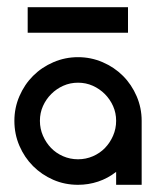

<svg xmlns="http://www.w3.org/2000/svg" viewBox="-20 -514 434 534"><path d="M197 -355Q233 -355 265.5 -341Q298 -327 322 -303Q346 -279 360 -246.5Q374 -214 374 -178V0H303V-36Q280 -18 253 -9Q226 0 197 0Q160 0 128 -14Q96 -28 72 -52Q48 -76 34 -108.5Q20 -141 20 -178Q20 -214 34 -246.5Q48 -279 72 -303Q96 -327 128.5 -341Q161 -355 197 -355ZM197 -284Q175 -284 156 -275.5Q137 -267 122.5 -252.5Q108 -238 99.5 -219Q91 -200 91 -178Q91 -156 99.5 -136.5Q108 -117 122 -102.5Q136 -88 155.5 -79.5Q175 -71 197 -71Q219 -71 238.5 -79.5Q258 -88 272 -102.5Q286 -117 294.5 -136.5Q303 -156 303 -178Q303 -200 294.5 -219Q286 -238 271.5 -252.5Q257 -267 238 -275.5Q219 -284 197 -284ZM336 -494V-423H57V-494H336Z"/></svg>

Font: Googee
Style: Regular
Weight: 400
Designer: Peter Wiegel
Foundry: CATFonts Peter Wiegel
Version: 1.000